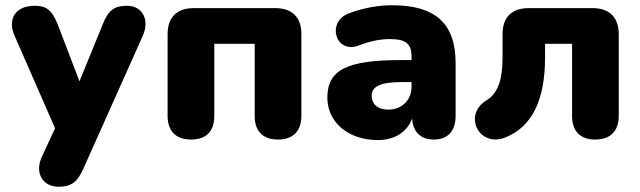

<svg xmlns="http://www.w3.org/2000/svg" viewBox="-20 -523 2439 732"><path d="M204 189C248 189 274 174 297 122L525 -388C551 -448 523 -501 464 -501C417 -501 393 -485 372 -431L283 -213L200 -430C178 -486 155 -501 113 -501C36 -501 9 -448 35 -388L190 -34L139 76C112 136 142 189 204 189Z M708 9C767 9 797 -23 797 -81V-356H951V-81C951 -23 982 9 1040 9C1097 9 1129 -23 1129 -81V-393C1129 -457 1094 -492 1030 -492H718C654 -492 619 -457 619 -393V-81C619 -23 651 9 708 9Z M1421 11C1486 11 1533 -21 1551 -71C1555 -19 1584 9 1634 9C1687 9 1717 -23 1717 -81V-283C1717 -434 1639 -503 1475 -503C1430 -503 1375 -496 1312 -473C1223 -441 1258 -317 1346 -349C1395 -368 1434 -374 1467 -374C1527 -374 1549 -356 1549 -308V-294H1511C1305 -294 1228 -258 1228 -151C1228 -58 1306 11 1421 11ZM1461 -105C1419 -105 1397 -127 1397 -158C1397 -194 1432 -210 1511 -210H1549V-192C1549 -140 1510 -105 1461 -105Z M2249 9C2307 9 2339 -23 2339 -81V-393C2339 -457 2303 -492 2240 -492H1995C1931 -492 1896 -457 1896 -393V-309C1896 -230 1884 -170 1834 -140C1744 -84 1806 41 1907 1C2011 -41 2058 -146 2058 -303V-356H2161V-81C2161 -23 2192 9 2249 9Z"/></svg>

Font: Nunito Black
Style: Regular
Weight: 900
Designer: Vernon Adams
Foundry: Vernon Adams
Version: Version 3.602